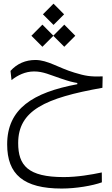

<svg xmlns="http://www.w3.org/2000/svg" viewBox="-20 -748 626 1072"><path d="M324.7 304.7C403.8 304.7 496.1 289.1 548.8 270L548.3 214.8C490.2 227.1 412.1 240.7 335.9 240.7C135.7 240.7 81.5 175.3 81.5 50.8C81.5 -131.3 231.9 -201.2 551.8 -257.8L553.2 -321.3C482.9 -319.3 457.5 -323.7 396 -342.3C306.2 -369.1 246.6 -413.1 177.7 -413.1C123.5 -413.1 75.2 -393.1 38.6 -352.1L44.4 -300.8C78.6 -328.1 121.6 -349.1 170.4 -349.1C221.7 -349.1 259.3 -329.6 318.4 -310.1C365.7 -293.9 385.3 -289.1 411.6 -284.7V-277.8C163.1 -231.4 20 -140.6 20 58.1C20 225.6 111.3 304.7 324.7 304.7ZM338.9 -486.8 400.4 -548.3 338.9 -610.4 277.8 -548.8 216.8 -610.4 155.3 -548.3 216.8 -486.8 277.8 -547.9ZM278.8 -608.9 337.9 -668 278.8 -727.5 219.7 -668Z"/></svg>

Font: Cascadia Code Light
Style: Regular
Weight: 300
Monospace: yes
Designer: Aaron Bell
Foundry: Saja Typeworks
Version: Version 2404.023